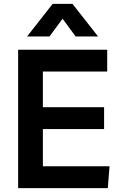

<svg xmlns="http://www.w3.org/2000/svg" viewBox="-20 -965 605 985"><path d="M530 -598H200V-415H514V-303H200V-112H542L533 0H73V-710H530ZM483 -778H368L301 -869L234 -778H119L250 -945H352Z"/></svg>

Font: Livvic SemiBold
Style: Regular
Weight: 600
Designer: Jacques Le Bailly, Baron von Fonthausen
Version: Version 1.001; ttfautohint (v1.8.2)